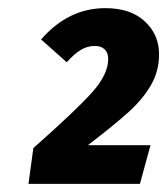

<svg xmlns="http://www.w3.org/2000/svg" viewBox="-20 -772 411 472"><path d="M371 -639Q371 -597 351 -562.5Q331 -528 295.5 -496Q260 -464 196 -415H350L324 -320H50L62 -408Q166 -500 206 -544.5Q246 -589 246 -627Q246 -642 237.5 -650.5Q229 -659 213 -659Q195 -659 179 -649.5Q163 -640 144 -619L81 -675Q148 -752 239 -752Q301 -752 336 -719.5Q371 -687 371 -639Z"/></svg>

Font: Fira Sans Condensed ExtraBold
Style: Italic
Weight: 800
Width: 3
Italic angle: -8°
Designer: bBox Type GmbH & Carrois Corporate GbR & Edenspiekermann AG
Foundry: bBox Type GmbH & Carrois Corporate GbR & Edenspiekermann AG
Version: Version 4.301